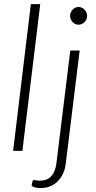

<svg xmlns="http://www.w3.org/2000/svg" viewBox="-20 -748 474 952"><path d="M45 0ZM45 0 133 -727.5H179.5L91 0ZM375 -497.5 306 63.5Q303 89.5 293 111.5Q283 133.5 267.2 149.8Q251.5 166 229.8 175.2Q208 184.5 181.5 184.5Q167 184.5 156.5 182Q146 179.5 136.5 174L141.5 150Q143.5 145.5 146 144.8Q148.5 144 152.2 144.8Q156 145.5 161.8 146.8Q167.5 148 176.5 148Q213.5 148 233.8 126Q254 104 259.5 63.5L328.5 -497.5ZM412 -669Q412 -660 408.5 -652.2Q405 -644.5 399 -638.5Q393 -632.5 385.2 -629Q377.5 -625.5 369.5 -625.5Q361 -625.5 353.5 -629Q346 -632.5 340.2 -638.5Q334.5 -644.5 331 -652.2Q327.5 -660 327.5 -669Q327.5 -678 331 -686Q334.5 -694 340.2 -700.2Q346 -706.5 353.5 -710Q361 -713.5 369.5 -713.5Q377.5 -713.5 385.2 -710Q393 -706.5 399 -700.5Q405 -694.5 408.5 -686.2Q412 -678 412 -669Z"/></svg>

Font: Lato Light
Style: Italic
Weight: 300
Italic angle: -7°
Designer: Lukasz Dziedzic
Foundry: tyPoland Lukasz Dziedzic
Version: Version 2.007; 2014-02-27